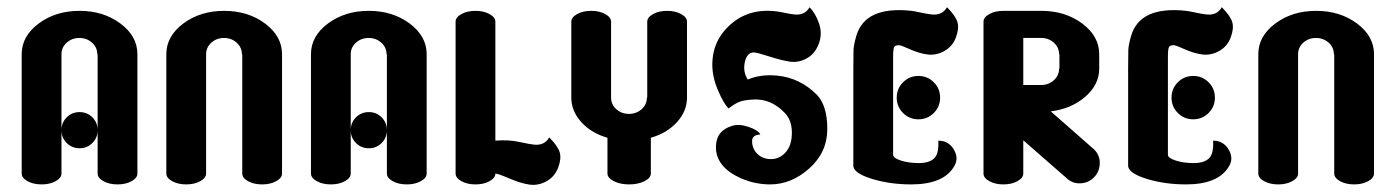

<svg xmlns="http://www.w3.org/2000/svg" viewBox="-20 -510 3860 531"><path d="M360 -360V-30Q360 -18 344 -9Q328 0 305 0Q282 0 266 -9Q250 -18 250 -30V-360H249Q249 -379 234.5 -392Q220 -405 199.5 -405Q179 -405 164.5 -392Q150 -379 150 -360V-30Q150 -18 134 -9Q118 0 95 0Q72 0 56 -9Q40 -18 40 -30V-360Q40 -410 87 -445Q134 -480 200 -480Q266 -480 313 -445Q360 -410 360 -360ZM235.5 -185.5Q250 -171 250 -150Q250 -129 235.5 -114.5Q221 -100 200 -100Q179 -100 164.5 -114.5Q150 -129 150 -150Q150 -171 164.5 -185.5Q179 -200 200 -200Q221 -200 235.5 -185.5Z M760 -360V-30Q760 -18 744 -9Q728 0 705 0Q682 0 666 -9Q650 -18 650 -30V-360H649Q649 -379 634.5 -392Q620 -405 599.5 -405Q579 -405 564.5 -392Q550 -379 550 -360V-30Q550 -18 534 -9Q518 0 495 0Q472 0 456 -9Q440 -18 440 -30V-360Q440 -410 487 -445Q534 -480 600 -480Q666 -480 713 -445Q760 -410 760 -360Z M1160 -360V-30Q1160 -18 1144 -9Q1128 0 1105 0Q1082 0 1066 -9Q1050 -18 1050 -30V-360H1049Q1049 -379 1034.5 -392Q1020 -405 999.5 -405Q979 -405 964.5 -392Q950 -379 950 -360V-30Q950 -18 934 -9Q918 0 895 0Q872 0 856 -9Q840 -18 840 -30V-360Q840 -410 887 -445Q934 -480 1000 -480Q1066 -480 1113 -445Q1160 -410 1160 -360ZM1035.5 -185.5Q1050 -171 1050 -150Q1050 -129 1035.5 -114.5Q1021 -100 1000 -100Q979 -100 964.5 -114.5Q950 -129 950 -150Q950 -171 964.5 -185.5Q979 -200 1000 -200Q1021 -200 1035.5 -185.5Z M1350 -450V-121Q1386 -124 1416 -117.5Q1446 -111 1457 -110Q1486 -107 1499 -130Q1523 -106 1528 -88.5Q1533 -71 1523.5 -46Q1514 -21 1491 -8.5Q1468 4 1444 0.5Q1420 -3 1388.5 -16.5Q1357 -30 1350 -30Q1350 -18 1334 -9Q1318 0 1295 0Q1272 0 1256 -9Q1240 -18 1240 -30V-450Q1240 -462 1256 -471Q1272 -480 1295 -480Q1318 -480 1334 -471Q1350 -462 1350 -450Z M1670 -450V-240Q1670 -221 1684.5 -208Q1699 -195 1719.5 -195Q1740 -195 1754.5 -208Q1769 -221 1769 -240H1770V-450Q1770 -462 1786 -471Q1802 -480 1825 -480Q1848 -480 1864 -471Q1880 -462 1880 -450V-240Q1880 -203 1852.5 -172.5Q1825 -142 1780 -129V-30Q1780 -18 1762.5 -9Q1745 0 1720 0Q1695 0 1677.5 -9Q1660 -18 1660 -30V-129Q1615 -142 1587.5 -172.5Q1560 -203 1560 -240V-450Q1560 -462 1576 -471Q1592 -480 1615 -480Q1638 -480 1654 -471Q1670 -462 1670 -450Z M2219 -490Q2235 -474 2245 -445.5Q2255 -417 2244.5 -389Q2234 -361 2211 -348.5Q2188 -336 2164.5 -339.5Q2141 -343 2107 -354Q2073 -365 2065 -365Q2046 -365 2040 -338.5Q2034 -312 2048 -290Q2083 -305 2128 -301Q2193 -295 2240 -247Q2268 -217 2268 -153Q2268 -89 2218.5 -44.5Q2169 0 2110 0Q2068 0 2029 -17Q1962 -47 1960 -100V-105Q1961 -149 2005 -162Q2024 -168 2050.5 -159Q2077 -150 2083 -138Q2060 -137 2060 -120Q2060 -99 2074.5 -84.5Q2089 -70 2112.5 -70Q2136 -70 2153 -89Q2170 -108 2170 -143Q2170 -178 2150 -198Q2115 -235 2069 -235Q2042 -234 2028 -229.5Q2014 -225 1995 -210Q1981 -224 1965.5 -260.5Q1950 -297 1950 -331Q1950 -402 2006.5 -447.5Q2063 -493 2148 -475Q2166 -471 2177 -470Q2206 -467 2219 -490Z M2599 -490Q2623 -466 2628 -448.5Q2633 -431 2623.5 -406Q2614 -381 2591 -368.5Q2568 -356 2544 -359.5Q2520 -363 2496 -374Q2472 -385 2466 -385Q2456 -385 2453 -380Q2450 -375 2450 -350V-340V-82Q2450 -73 2471.5 -66Q2493 -59 2521.5 -59Q2550 -59 2563.5 -72Q2577 -85 2575 -121Q2604 -121 2618.5 -95.5Q2633 -70 2617 -47Q2587 0 2500 0Q2442 0 2392.5 -15Q2343 -30 2340 -50V-320Q2340 -356 2340.5 -371Q2341 -386 2348 -410Q2372 -494 2501 -480Q2509 -479 2527.5 -475Q2546 -471 2557 -470Q2586 -467 2599 -490ZM2477.5 -282.5Q2495 -300 2520 -300Q2545 -300 2562.5 -282.5Q2580 -265 2580 -240Q2580 -215 2562.5 -197.5Q2545 -180 2520 -180Q2495 -180 2477.5 -197.5Q2460 -215 2460 -240Q2460 -265 2477.5 -282.5Z M2755 -480Q2755 -480 2860 -480Q2926 -480 2973 -445Q3020 -410 3020 -360V-320Q3020 -276 2981.5 -242.5Q2943 -209 2886 -202L3001 -101Q3021 -85 3021.5 -61Q3022 -37 3006.5 -20.5Q2991 -4 2968 -3Q2945 -2 2929 -18L2810 -122V-30Q2810 -18 2794 -9Q2778 0 2755 0Q2732 0 2716 -9Q2700 -18 2700 -30V-450Q2700 -462 2716 -471Q2732 -480 2755 -480ZM2810 -405V-275H2860Q2880 -275 2894.5 -288Q2909 -301 2909 -320H2910V-360H2909Q2909 -379 2894.5 -392Q2880 -405 2860 -405Z M3359 -490Q3383 -466 3388 -448.5Q3393 -431 3383.5 -406Q3374 -381 3351 -368.5Q3328 -356 3304 -359.5Q3280 -363 3256 -374Q3232 -385 3226 -385Q3216 -385 3213 -380Q3210 -375 3210 -350V-340V-82Q3210 -73 3231.5 -66Q3253 -59 3281.5 -59Q3310 -59 3323.5 -72Q3337 -85 3335 -121Q3364 -121 3378.5 -95.5Q3393 -70 3377 -47Q3347 0 3260 0Q3202 0 3152.5 -15Q3103 -30 3100 -50V-320Q3100 -356 3100.5 -371Q3101 -386 3108 -410Q3132 -494 3261 -480Q3269 -479 3287.5 -475Q3306 -471 3317 -470Q3346 -467 3359 -490ZM3237.5 -282.5Q3255 -300 3280 -300Q3305 -300 3322.5 -282.5Q3340 -265 3340 -240Q3340 -215 3322.5 -197.5Q3305 -180 3280 -180Q3255 -180 3237.5 -197.5Q3220 -215 3220 -240Q3220 -265 3237.5 -282.5Z M3780 -360V-30Q3780 -18 3764 -9Q3748 0 3725 0Q3702 0 3686 -9Q3670 -18 3670 -30V-360H3669Q3669 -379 3654.5 -392Q3640 -405 3619.5 -405Q3599 -405 3584.5 -392Q3570 -379 3570 -360V-30Q3570 -18 3554 -9Q3538 0 3515 0Q3492 0 3476 -9Q3460 -18 3460 -30V-360Q3460 -410 3507 -445Q3554 -480 3620 -480Q3686 -480 3733 -445Q3780 -410 3780 -360Z"/></svg>

Font: SOV_ThonBuri
Style: Book
Weight: 400
Version: Version 1.00